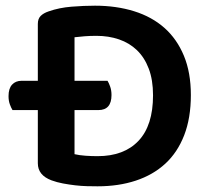

<svg xmlns="http://www.w3.org/2000/svg" viewBox="-20 -641 736 675"><path d="M651 -307Q651 -226 627.5 -165.5Q604 -105 561 -65.5Q518 -26 457.5 -6Q397 14 323 14Q306 14 286 13.5Q266 13 244.5 10.5Q223 8 201.5 4Q180 0 161 -7Q113 -25 113 -67V-254H24Q19 -262 14.5 -274.5Q10 -287 10 -303Q10 -330 22.5 -343.5Q35 -357 56 -357H113V-557Q113 -575 123 -585Q133 -595 151 -601Q188 -614 231.5 -617.5Q275 -621 314 -621Q389 -621 451.5 -601.5Q514 -582 558 -543Q602 -504 626.5 -445Q651 -386 651 -307ZM518 -306Q518 -360 503 -399.5Q488 -439 461.5 -464.5Q435 -490 398.5 -502.5Q362 -515 319 -515Q296 -515 277.5 -513.5Q259 -512 242 -510V-357H358Q363 -349 367.5 -336Q372 -323 372 -307Q372 -254 326 -254H242V-99Q259 -95 280.5 -93.5Q302 -92 323 -92Q416 -92 467 -146Q518 -200 518 -306Z"/></svg>

Font: Baloo Bhai 2 SemiBold
Style: Regular
Weight: 600
Designer: Supriya Tembe, Noopur Datye and Ek Type
Foundry: Ek Type
Version: Version 1.640;PS 1.000;hotconv 16.6.51;makeotf.lib2.5.65220;